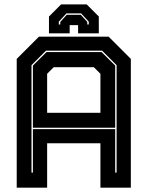

<svg xmlns="http://www.w3.org/2000/svg" viewBox="-20 -870 684 890"><path d="M57.5 0V-597L160.5 -700H483.5L586.5 -597V0H445.5V-206H198.5V0ZM126 -70H132.5V-271.5H514V-70H520.5V-568L453.5 -635H193L126 -568ZM198.5 -347H445.5V-528L415 -558.5H229L198.5 -528ZM132.5 -278V-566L195.5 -628.5H451L514 -566V-278ZM382 -849.5 438 -793.5V-715.5H342V-753.5H303V-715.5H207V-793.5L263 -849.5ZM356 -808H288L252.5 -769.5V-756.5H259.5V-768.5L289.5 -801.5H354.5L384.5 -768.5V-756.5H391.5V-769.5Z"/></svg>

Font: Tourney Thin ExtraBold
Style: Regular
Weight: 800
Version: Version 1.015